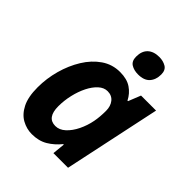

<svg xmlns="http://www.w3.org/2000/svg" viewBox="-214 -886 1021 1021"><g transform="rotate(45 297.0 -375.0)"><path d="M198 10Q159 10 123.5 -9.5Q88 -29 66 -72.5Q44 -116 44 -188Q44 -255 62 -320Q80 -385 113 -438.5Q146 -492 192.5 -524Q239 -556 297 -556Q349 -556 381.5 -534Q414 -512 432 -476H436L464 -546H577L461 0H351L358 -71H354Q325 -35 287.5 -12.5Q250 10 198 10ZM256 -109Q286 -109 312 -133Q338 -157 356.5 -195Q375 -233 383 -275Q390 -311 390 -357Q390 -392 372 -414.5Q354 -437 322 -437Q295 -437 271.5 -415.5Q248 -394 230.5 -359Q213 -324 203 -281Q193 -238 193 -195Q193 -109 256 -109ZM373 -614Q342 -614 320.5 -627.5Q299 -641 299 -674Q299 -716 322.5 -738Q346 -760 388 -760Q417 -760 439 -747Q461 -734 461 -701Q461 -662 439.5 -638Q418 -614 373 -614Z"/></g></svg>

Font: Noto IKEA Latin
Style: Bold Italic
Weight: 700
Italic angle: -12°
Designer: Monotype Design Team
Foundry: Monotype Imaging Inc.
Version: Version 1.0